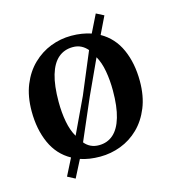

<svg xmlns="http://www.w3.org/2000/svg" viewBox="-106 -714 784 879"><g transform="rotate(-15 286.0 -275.0)"><path d="M144 79 108 60 148.5 -20Q88 -53.5 58.5 -119.2Q29 -185 29 -270.5Q29 -341 50.8 -394.8Q72.5 -448.5 110.2 -485Q148 -521.5 195 -539.8Q242 -558 293 -558Q319.5 -558 342.8 -554.2Q366 -550.5 387 -543.5L428.5 -627.5L464.5 -609L424.5 -526.5Q485 -492.5 514.2 -427Q543.5 -361.5 543.5 -276.5Q543.5 -205.5 521.5 -151.5Q499.5 -97.5 462.2 -61.2Q425 -25 377.5 -7Q330 11 279.5 11Q253 11 229.8 7.5Q206.5 4 186 -3ZM194.5 -110.5 274 -279 355.5 -473.5Q342.5 -489 325.5 -497.5Q308.5 -506 287 -506Q246 -506 217.5 -481.5Q189 -457 174.2 -407Q159.5 -357 159.5 -280.5Q159.5 -229.5 167.8 -185.5Q176 -141.5 194.5 -110.5ZM287 -41Q327.5 -41 355.5 -65.8Q383.5 -90.5 398.2 -140.5Q413 -190.5 413 -266.5Q413 -316 405.2 -359.2Q397.5 -402.5 380 -433L303.5 -267L219.5 -72.5Q232 -57 249 -49Q266 -41 287 -41Z"/></g></svg>

Font: Merriweather 48pt SemiBold
Style: Regular
Weight: 600
Version: Version 2.100